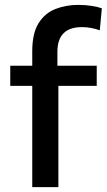

<svg xmlns="http://www.w3.org/2000/svg" viewBox="-20 -766 440 786"><path d="M112 0V-414.5H22V-497H112V-556Q112 -630 138 -671.2Q164 -712.5 207 -729.2Q250 -746 300.5 -746Q330 -746 356 -741.8Q382 -737.5 397 -732L388.5 -642Q371.5 -648 353.2 -651.5Q335 -655 315.5 -655Q215 -655 215 -554V-497H376V-414.5H219V0Z"/></svg>

Font: Commissioner Medium
Style: Regular
Weight: 500
Designer: Kostas Bartsokas
Foundry: Kostas Bartsokas
Version: Version 1.000; ttfautohint (v1.8.3)